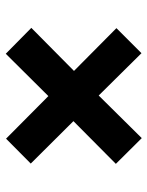

<svg xmlns="http://www.w3.org/2000/svg" viewBox="58 -680 519 676"><g transform="rotate(-90 318.0 -342.5)"><path d="M169.2 -103.4 78.6 -194.6 229 -344 79.6 -494.2 167.2 -581.2 317.2 -432.2 466.2 -582.2 557.4 -492.2 405.8 -342 556.4 -192.6 468.2 -104.4 319.2 -255Z"/></g></svg>

Font: Overpass
Style: Regular
Weight: 400
Designer: Delve Withrington, Dave Bailey, Thomas Jockin
Foundry: Delve Fonts LLC
Version: Version 4.000